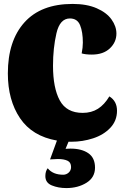

<svg xmlns="http://www.w3.org/2000/svg" viewBox="-20 -700 629 978"><path d="M329 22 314 58 339 57Q396 57 430 80.5Q464 104 464 154Q464 204 420.5 231Q377 258 318 258Q277 258 244 244.5Q211 231 211 197Q211 172 223 157Q249 190 302 190Q318 190 330 179Q342 168 342 151Q342 127 323.5 118.5Q305 110 275 110Q261 110 235 112L270 16Q144 -6 82 -98Q20 -190 20 -326Q20 -492 104.5 -586Q189 -680 350 -680Q422 -680 472.5 -658Q523 -636 548 -601Q573 -566 573 -529Q573 -485 539.5 -453.5Q506 -422 448 -422Q415 -422 396 -428Q402 -458 402 -483Q402 -537 388 -571.5Q374 -606 336 -606Q285 -606 267.5 -530.5Q250 -455 250 -365Q250 -252 284.5 -188.5Q319 -125 401 -125Q446 -125 479 -146Q512 -167 537 -209Q576 -185 576 -136Q576 -85 542 -49Q508 -13 454.5 4.5Q401 22 344 22Z"/></svg>

Font: Sansita ExtraBold
Style: Regular
Weight: 800
Designer: Pablo Cosgaya
Foundry: Omnibus-Type
Version: Version 1.006